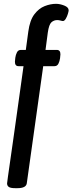

<svg xmlns="http://www.w3.org/2000/svg" viewBox="-20 -777 379 1004"><path d="M60 207Q35 207 26 200.5Q17 194 17 182Q17 179 21.5 147Q26 115 33.5 63Q41 11 50 -52.5Q59 -116 68.5 -184Q78 -252 87 -316Q96 -380 103 -431H77Q58 -431 58 -454Q58 -460 60 -475Q62 -490 68.5 -503Q75 -516 89 -516H115L128 -612Q136 -671 159.5 -702Q183 -733 213.5 -745Q244 -757 273 -757Q293 -757 316 -748Q339 -739 339 -723Q339 -718 335 -704.5Q331 -691 324 -679Q317 -667 309 -667Q305 -667 296.5 -669.5Q288 -672 279 -672Q262 -672 249 -660.5Q236 -649 230 -607L218 -516H277Q296 -516 296 -493Q296 -487 294 -472Q292 -457 285.5 -444Q279 -431 265 -431H206L120 182Q116 207 71 207Z"/></svg>

Font: Asap Condensed Condensed Medium
Style: Italic
Weight: 500
Width: 3
Italic angle: -6°
Designer: Pablo Cosgaya
Foundry: Omnibus-Type
Version: Version 3.001; ttfautohint (v1.8.4.7-5d5b)